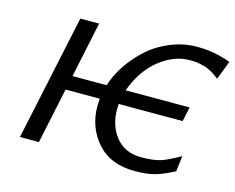

<svg xmlns="http://www.w3.org/2000/svg" viewBox="-101 -860 1258 1026"><g transform="rotate(15 528.5 -347.0)"><path d="M80.1 0 228 -694.8H332L267.1 -387.2H456.1Q473.1 -443.4 509.5 -498.8Q545.9 -554.2 598.4 -602.5Q650.9 -650.9 722.9 -680.9Q794.9 -710.9 873 -710.9Q968.3 -710.9 1057.1 -676.8L1017.1 -573.2L1008.8 -580.1Q1001 -585.9 998 -587.9Q995.1 -589.8 986.1 -595.9Q977.1 -602.1 970.9 -605Q964.8 -607.9 954.3 -613Q943.8 -618.2 933.8 -620.6Q923.8 -623 910.9 -626Q897.9 -628.9 883.5 -630.4Q869.1 -631.8 853 -631.8Q764.2 -631.8 683.6 -567.4Q603 -502.9 561 -387.2H915L897.9 -307.1H543.9Q543 -297.4 543 -275.9Q543 -187 593 -125Q643.1 -63 732.9 -63Q799.8 -63 839.4 -75.4Q878.9 -87.9 944.8 -126L934.1 -39.1Q872.1 -6.8 828.6 5.1Q785.2 17.1 717.8 17.1Q584 17.1 510.5 -66.4Q437 -149.9 437 -267.1Q437 -280.3 439 -308.1H250L185.1 0Z"/></g></svg>

Font: CMU Bright
Style: SemiBoldOblique
Weight: 600
Italic angle: -12°
Version: Version 0.7.0